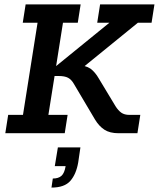

<svg xmlns="http://www.w3.org/2000/svg" viewBox="-20 -603 719 869"><path d="M4 0 17 -83H84L150 -500H83L96 -583H345L332 -500H265L234 -304L475 -500H420L433 -583H679L666 -500H604L363 -304Q378 -300 390 -292Q411 -276 427 -248L503 -122Q515 -103 529 -93Q543 -83 566 -83H615L602 0H517Q477 0 452.5 -16Q428 -32 410 -62L314 -224Q303 -243 288 -251Q273 -259 245 -259H227L199 -83H286L273 0ZM213 246 219 205Q245 205 258.5 192.5Q272 180 277 149H228L242 64H344L334 132Q325 185 298.5 215.5Q272 246 213 246Z"/></svg>

Font: Rokkitt SemiBold SemiBold
Style: Italic
Weight: 600
Italic angle: -9°
Version: Version 3.103